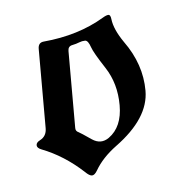

<svg xmlns="http://www.w3.org/2000/svg" viewBox="-35 -752 361 385"><g transform="rotate(-5 145.5 -559.0)"><path d="M38.1 -480Q51.3 -486.8 51.3 -502.9V-662.6Q51.3 -675.3 62.5 -676.3Q132.8 -682.6 185.1 -713.9Q192.4 -718.3 196.5 -718.3Q200.7 -718.3 201.7 -709Q204.1 -688.5 222.7 -661.6Q257.3 -613.8 257.3 -560.5Q257.3 -504.9 189 -455.1Q160.6 -434.1 146.5 -409.7Q141.1 -400.4 135.7 -400.4Q130.4 -400.4 122.1 -408.7Q83.5 -444.3 39.1 -461.4Q30.3 -464.8 30.3 -470.5Q30.3 -476.1 38.1 -480ZM110.4 -498Q110.4 -491.7 116.2 -489.3Q119.6 -487.8 141.6 -472.7Q150.4 -466.8 158.9 -466.8Q167.5 -466.8 175.8 -472.7Q203.1 -492.2 203.1 -535.9Q203.1 -579.6 181.4 -612.8Q159.7 -646 156.2 -656.7Q151.4 -670.9 145.3 -670.9Q139.2 -670.9 133.3 -668.5Q127.4 -666 118.9 -664.3Q110.4 -662.6 110.4 -653.3Z"/></g></svg>

Font: UnifrakturMaguntia20
Style: Book
Weight: 400
Designer: j. 'mach' wust, Gerrit Ansmann, Georg Duffner, based on a font by Peter Wiegel, original typeface by Carl Albert Fahrenw
Version: Version 2017-03-19